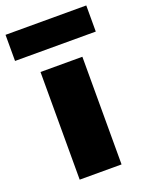

<svg xmlns="http://www.w3.org/2000/svg" viewBox="-189 -833 692 905"><g transform="rotate(-20 157.5 -380.5)"><path d="M50 -540H260V0H50ZM-45 -761H360V-630H-45Z"/></g></svg>

Font: Encode Sans Narrow
Style: Black
Weight: 900
Designer: Pablo Impallari, Andres Torresi
Foundry: Pablo Impallari, Andres Torresi
Version: Version 1.000; ttfautohint (v1.00) -l 8 -r 50 -G 200 -x 14 -